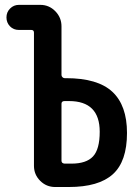

<svg xmlns="http://www.w3.org/2000/svg" viewBox="-20 -750 540 770"><path d="M226.6 -334V-105.5Q226.6 -94.7 239.3 -93.8H266.6Q326.2 -93.8 353 -122.6Q379.9 -151.4 379.9 -221.7Q379.9 -344.7 256.8 -344.7H239.3Q226.6 -344.7 226.6 -334ZM55.7 -629.9Q34.2 -629.9 20 -644.5Q5.9 -659.2 5.9 -680.2Q5.9 -701.2 20.5 -715.8Q35.2 -730.5 55.7 -730.5H141.6Q176.8 -730.5 201.7 -705.1Q226.6 -679.7 226.6 -644.5V-449.2Q226.6 -444.3 230.5 -440.4Q234.4 -436.5 239.3 -436.5H245.1Q372.1 -436.5 430.7 -381.8Q489.3 -327.1 489.3 -216.8Q489.3 -102.5 432.6 -51.3Q376 0 255.9 0H201.2Q166 0 141.1 -24.9Q116.2 -49.8 116.2 -85V-619.1Q116.2 -629.9 105.5 -629.9Z"/></svg>

Font: Rounded-X Mgen+ 2m medium
Style: Regular
Weight: 500
Designer: [Source Han Sans]
Ryoko NISHIZUKA  (kana & ideographs); Paul D. Hunt (Latin, Greek & Cyrillic); Wenlong ZHANG  (bopomofo
Version: Version 1.059.20150602